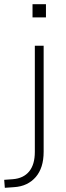

<svg xmlns="http://www.w3.org/2000/svg" viewBox="-75 -702 316 915"><path d="M80 -619V-682H144V-619ZM-52 193 -55 155 -14 152Q37 148 64 115Q91 82 91 22V-484H133V21Q133 60 123.5 90Q114 120 95.5 141.5Q77 163 51 175.5Q25 188 -9 190Z"/></svg>

Font: Nunito Sans 12pt ExtraLight
Style: Regular
Weight: 200
Designer: Vernon Adams
Foundry: Vernon Adams
Version: Version 3.101;gftools[0.9.27]